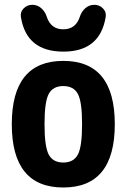

<svg xmlns="http://www.w3.org/2000/svg" viewBox="-20 -790 540 819"><path d="M320.3 -717.8Q327.1 -740.2 343.8 -754.9Q360.4 -769.5 382.3 -769.5Q404.3 -769.5 419.4 -753.9Q434.6 -738.3 430.7 -716.8Q406.2 -569.3 249.5 -569.8Q92.8 -570.3 69.3 -716.8Q65.4 -738.3 80.6 -753.9Q95.7 -769.5 117.7 -769.5Q139.6 -769.5 156.2 -754.9Q172.9 -740.2 179.7 -717.8Q197.3 -665 250 -665Q302.7 -665 320.3 -717.8ZM188 -130.4Q206.1 -96.7 250 -96.7Q293.9 -96.7 312 -130.4Q330.1 -164.1 330.1 -260.3Q330.1 -356.4 312 -389.6Q293.9 -422.9 250 -422.9Q206.1 -422.9 188 -389.6Q169.9 -356.4 169.9 -260.3Q169.9 -164.1 188 -130.4ZM30.3 -260.3Q30.3 -530.3 250 -530.3Q469.7 -530.3 469.7 -260.3Q469.7 9.8 250 9.8Q30.3 9.8 30.3 -260.3Z"/></svg>

Font: Rounded-X Mgen+ 2m bold
Style: Bold
Weight: 700
Designer: [Source Han Sans]
Ryoko NISHIZUKA  (kana & ideographs); Paul D. Hunt (Latin, Greek & Cyrillic); Wenlong ZHANG  (bopomofo
Version: Version 1.059.20150602